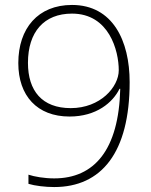

<svg xmlns="http://www.w3.org/2000/svg" viewBox="-20 -744 610 776"><path d="M504 -412C504 -579 436 -724 271 -724C134 -724 54 -630 54 -489C54 -357 130 -273 261 -273C370 -273 436 -330 463 -385H466C460 -138 361 -23 199 -23C159 -23 119 -30 95 -38V-1C121 7 163 12 199 12C390 12 504 -127 504 -412ZM271 -689C421 -689 460 -539 460 -460C460 -393 386 -307 266 -307C150 -307 93 -377 93 -490C93 -615 158 -689 271 -689Z"/></svg>

Font: Noto Sans Ethiopic ExtraLight
Style: Regular
Weight: 200
Designer: Monotype Design Team
Foundry: Monotype Imaging Inc.
Version: Version 2.102